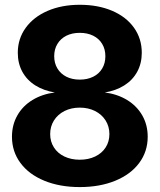

<svg xmlns="http://www.w3.org/2000/svg" viewBox="-20 -759 658 791"><path d="M29.3 -195.7Q29.3 -244.4 51.4 -283.4Q73.5 -322.5 113.7 -347Q153.9 -371.5 207.2 -378.3V-377.8Q160.3 -385.3 125.6 -407.1Q90.9 -428.9 72.1 -463.3Q53.3 -497.7 53.3 -541.6Q53.3 -599.1 85.7 -644.1Q118.1 -689.1 176.1 -714.2Q234.1 -739.3 308.6 -739.3Q384.1 -739.3 442.1 -714.5Q500.2 -689.6 532.1 -644.7Q564.1 -599.7 564.1 -541.6Q564.1 -497.9 545.3 -463.4Q526.5 -428.9 491.9 -407.1Q457.3 -385.3 410.5 -377.8V-378.3Q463.7 -371.5 503.9 -346.9Q544 -322.3 566.3 -283.3Q588.5 -244.2 588.5 -195.7Q588.5 -134.6 553.4 -87.5Q518.3 -40.4 454.8 -14.4Q391.3 11.7 308.6 11.7Q226.2 11.7 162.7 -14.4Q99.3 -40.4 64.3 -87.5Q29.3 -134.6 29.3 -195.7ZM430.7 -206.6Q430.7 -237.9 415 -262.8Q399.3 -287.7 371.5 -301.7Q343.7 -315.6 308.6 -315.6Q273.6 -315.6 245.8 -301.7Q218 -287.7 202.3 -262.8Q186.7 -237.9 186.7 -206.6Q186.7 -175.8 202.1 -151.7Q217.4 -127.6 245.1 -114.3Q272.9 -101 308.6 -101Q344.3 -101 372.1 -114.3Q399.9 -127.6 415.3 -151.6Q430.7 -175.6 430.7 -206.6ZM414.1 -527.5Q414.1 -556.2 401 -578Q388 -599.8 364.1 -611.8Q340.1 -623.7 308.6 -623.7Q277.1 -623.7 253.3 -611.8Q229.6 -599.8 216.5 -578Q203.3 -556.2 203.3 -527.5Q203.3 -498.8 216.5 -477Q229.6 -455.1 253.3 -443Q277.1 -431 308.6 -431Q339.9 -431 364 -442.9Q388 -454.9 401 -476.8Q414.1 -498.6 414.1 -527.5Z"/></svg>

Font: Intratopia Thin
Style: Regular
Weight: 100
Designer: Rasmus Andersson
Foundry: rsms
Version: Version 3.000;Glyphs 3.2.3 (3260)